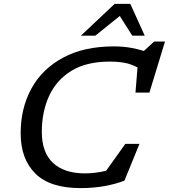

<svg xmlns="http://www.w3.org/2000/svg" viewBox="-20 -955 866 985"><path d="M618.5 -28.5Q575 -11 517.2 -0.5Q459.5 10 392.5 10Q236.5 10 161.2 -64.8Q86 -139.5 86 -271.5Q86 -400 141.2 -500.8Q196.5 -601.5 303.5 -659.2Q410.5 -717 564.5 -717Q609 -717 647.2 -710.5Q685.5 -704 718 -693.5L771 -742H826.5L746.5 -480H675L685.5 -609Q653 -626.5 618.8 -632.8Q584.5 -639 543.5 -639Q422.5 -639 345.2 -591Q268 -543 231.2 -461.2Q194.5 -379.5 194.5 -279Q194.5 -172 252.5 -118.8Q310.5 -65.5 416 -65.5Q442.5 -65.5 469.8 -69Q497 -72.5 524.5 -79L623 -217H695.5ZM395 -772 568 -935H648.5L722.5 -772H658.5L594.5 -873L469 -772Z"/></svg>

Font: Newsreader Caption
Style: Italic
Weight: 400
Italic angle: -17°
Designer: Hugues Gentile
Foundry: Production Type
Version: Version 1.001